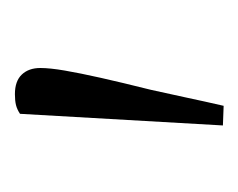

<svg xmlns="http://www.w3.org/2000/svg" viewBox="-52 -734 327 264"><g transform="rotate(-90 112.0 -601.5)"><path d="M72 -459 88 -738Q94 -742 100 -743.5Q106 -745 115 -745Q133 -745 142 -735.5Q151 -726 151 -710Q151 -697 147.5 -676.5Q144 -656 137.5 -627Q131 -598 121 -558Q116 -536 110.5 -510Q105 -484 99 -458Z"/></g></svg>

Font: Source Serif 4 Light
Style: Regular
Weight: 300
Designer: Frank Grießhammer
Foundry: Adobe Systems Incorporated
Version: Version 4.004;hotconv 1.0.116;makeotfexe 2.5.65601